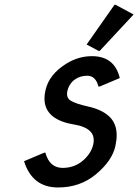

<svg xmlns="http://www.w3.org/2000/svg" viewBox="-20 -785 586 814"><path d="M82 -101.6Q82 -101.6 167.5 -137.7H172.4Q189.9 -73.2 245.6 -73.2Q298.8 -73.2 336.4 -108.4Q366.7 -136.7 375 -171.4Q377.4 -181.6 377.4 -190.9Q377.4 -213.4 362.8 -228Q341.3 -249.5 293.5 -257.3Q232.4 -267.1 200.7 -294.4Q168.5 -322.3 168.5 -367.2Q168.5 -383.3 172.9 -402.8Q188 -469.7 261.2 -515.1Q312.5 -546.9 369.6 -546.9Q465.8 -546.9 487.8 -454.1L402.3 -418H397.5Q385.7 -463.9 350.1 -463.9Q320.8 -463.9 299.3 -449.2Q273.9 -432.1 266.1 -400.9Q264.2 -393.1 264.2 -386.7Q264.2 -367.2 280.3 -357.9Q302.7 -344.7 351.1 -334Q412.1 -320.8 443.8 -290.5Q474.6 -261.2 474.6 -211.4Q474.6 -190.9 469.2 -166Q455.6 -103 385.3 -44.9Q318.8 9.8 226.1 9.8Q116.7 9.8 82 -101.6ZM465.3 -764.6H470.2L546.4 -723.6L402.8 -569.3H397.9L347.2 -596.2Z"/></svg>

Font: Nova Script
Style: Regular
Weight: 400
Italic angle: -13°
Version: Version 2.001